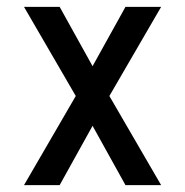

<svg xmlns="http://www.w3.org/2000/svg" viewBox="-20 -540 540 560"><path d="M50 0 201 -260 50 -520H154L250 -347L346 -520H450L299 -260L450 0H346L250 -173L154 0Z"/></svg>

Font: Iosevka SS10 Medium
Style: Regular
Weight: 500
Monospace: yes
Designer: Belleve Invis
Foundry: Belleve Invis
Version: Version 28.0.6; ttfautohint (v1.8.4)